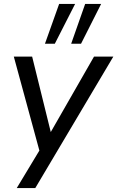

<svg xmlns="http://www.w3.org/2000/svg" viewBox="-20 -774 595 974"><path d="M65 180 191 -29 185 9 50 -487H143L246 -70H218L457 -487H555L159 180ZM341 -552 412 -754H493L391 -552ZM208 -552 280 -754H361L258 -552Z"/></svg>

Font: Nunito Sans 12pt Medium
Style: Italic
Weight: 500
Italic angle: -9°
Designer: Vernon Adams
Foundry: Vernon Adams
Version: Version 3.101;gftools[0.9.27]